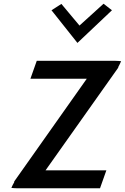

<svg xmlns="http://www.w3.org/2000/svg" viewBox="-20 -1019 669 1029"><path d="M256 -964 395 -789 580 -964 535 -999 406 -882 309 -998ZM41 -12C50 -11 60 -10 72 -10H516L550 -106H224L612 -654C612 -655 614 -656 614 -658V-660C620 -670 625 -682 629 -691C620 -692 610 -693 599 -693H177L143 -597H445L58 -49C57 -47 56 -48 56 -44V-42C50 -32 45 -22 41 -12Z"/></svg>

Font: Bluebird
Style: LiNrwObl
Weight: 300
Designer: Jasper
Foundry: Cannot Into Space Fonts
Version: Version 0.98